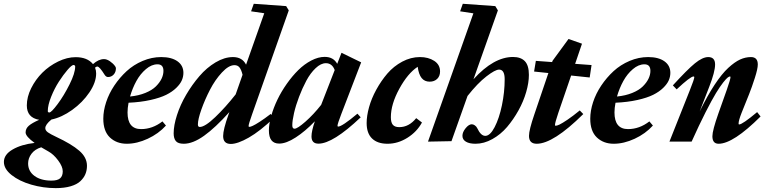

<svg xmlns="http://www.w3.org/2000/svg" viewBox="-103 -745 4049 1010"><path d="M190.4 244.6Q124.5 244.6 61.5 226.3Q-1.5 208 -42 175.8Q-82.5 143.6 -82.5 106.9Q-82.5 67.9 -36.4 41.3Q9.8 14.6 79.1 6.8Q31.7 -27.3 31.7 -48.3Q31.7 -68.8 48.6 -83.5Q65.4 -98.1 103 -114.7Q38.1 -126 38.1 -190.4Q38.1 -234.9 61 -281Q84 -327.1 119.9 -362.8Q155.8 -398.4 202.9 -421.4Q250 -444.3 294.9 -444.3Q356.4 -444.3 386.2 -407.7Q415.5 -434.1 444.3 -434.1Q458.5 -434.1 475.1 -422.9Q491.7 -411.6 502 -397.5Q506.8 -391.1 506.8 -385.7Q506.8 -365.7 494.9 -352.8Q482.9 -339.8 465.3 -339.8Q454.6 -339.8 446.8 -352.5Q420.4 -395 408.7 -395Q403.8 -395 397 -389.2Q402.8 -375 402.8 -358.4Q402.8 -311.5 367.2 -258.8Q331.5 -206.1 276.6 -166.7Q221.7 -127.4 167.5 -116.2Q135.3 -89.8 135.3 -70.8Q135.3 -58.6 148.9 -48.8Q162.6 -39.1 191.9 -25.4Q273.4 12.7 314 47.9Q354.5 83 354.5 127Q354.5 150.9 346.2 170.9Q337.9 190.9 319.8 208Q301.8 225.1 268.6 234.9Q235.4 244.6 190.4 244.6ZM156.7 -153.3Q167 -153.3 200 -197.3Q232.9 -241.2 262.7 -300.8Q292.5 -360.4 292.5 -395Q292.5 -398.4 289.8 -400.9Q287.1 -403.3 284.2 -403.3Q274.4 -403.3 252.2 -377.4Q230 -351.6 206.8 -315.7Q183.6 -279.8 166 -235.8Q148.4 -191.9 148.4 -160.6Q148.4 -153.3 156.7 -153.3ZM44.9 114.7Q44.9 155.8 78.4 180.4Q111.8 205.1 167.5 205.1Q199.7 205.1 213.4 192.9Q227.1 180.7 227.1 156.2Q227.1 131.3 202.9 98.9Q178.7 66.4 151.9 51.8Q126 37.6 113.8 29.8Q80.6 40 62.7 63.7Q44.9 87.4 44.9 114.7Z M564 11.2Q510.3 11.2 475.3 -21.7Q440.4 -54.7 440.4 -120.6Q440.4 -162.1 455.3 -207.5Q470.2 -252.9 498.3 -294.9Q526.4 -336.9 563 -370.6Q599.6 -404.3 647.5 -424.6Q695.3 -444.8 745.1 -444.8Q799.3 -444.8 830.6 -422.6Q861.8 -400.4 861.8 -361.8Q861.8 -341.8 853.5 -322.5Q845.2 -303.2 824.2 -282.7Q803.2 -262.2 771.5 -246.3Q739.7 -230.5 688.5 -219Q637.2 -207.5 573.2 -204.6Q567.9 -176.3 567.9 -153.3Q567.9 -65.9 639.2 -65.9Q699.2 -65.9 751.5 -106.4L770 -84.5Q731 -41.5 674.1 -15.1Q617.2 11.2 564 11.2ZM581.1 -237.3Q626 -241.7 661.4 -256.1Q696.8 -270.5 716.8 -290.3Q736.8 -310.1 746.8 -330.8Q756.8 -351.6 756.8 -372.1Q756.8 -406.7 725.6 -406.7Q694.3 -406.7 664.6 -381.3Q634.8 -356 614.3 -318.6Q593.8 -281.2 581.1 -237.3Z M863.8 11.2Q833.5 11.2 822 -2.9Q810.5 -17.1 810.5 -43.5Q810.5 -85.4 827.9 -139.4Q845.2 -193.4 876.2 -246.3Q907.2 -299.3 945.8 -344.2Q984.4 -389.2 1031.2 -417Q1078.1 -444.8 1122.6 -444.8Q1171.4 -444.8 1191.4 -404.8L1287.1 -675.3L1217.8 -685.5L1231.9 -725.1L1402.3 -712.9L1416 -690.4L1223.6 -145Q1204.6 -92.3 1204.6 -81.5Q1204.6 -77.6 1209 -77.6Q1214.4 -77.6 1226.8 -83.3Q1239.3 -88.9 1264.2 -105Q1289.1 -121.1 1320.8 -145.5L1338.4 -125Q1264.6 -54.7 1205.8 -21.2Q1147 12.2 1111.3 12.2Q1070.8 12.2 1070.8 -29.3Q1070.8 -63.5 1099.1 -142.6L1103.5 -155.3Q1029.3 -72.8 970.5 -30.8Q911.6 11.2 863.8 11.2ZM938 -90.3Q938 -77.1 947.8 -77.1Q975.1 -77.1 1029.1 -128.7Q1083 -180.2 1136.7 -248.5L1172.9 -351.6Q1167 -376.5 1157.5 -389.4Q1147.9 -402.3 1130.4 -402.3Q1100.1 -402.3 1064.2 -363.5Q1028.3 -324.7 1001.5 -272.7Q974.6 -220.7 956.3 -168.9Q938 -117.2 938 -90.3Z M1365.7 10.3Q1311.5 10.3 1311.5 -58.6Q1311.5 -92.8 1323.7 -135.5Q1335.9 -178.2 1356.4 -220.9Q1377 -263.7 1405.8 -304.4Q1434.6 -345.2 1466.3 -376.5Q1498 -407.7 1534.7 -426.8Q1571.3 -445.8 1605 -445.8Q1650.9 -445.8 1670.9 -409.2L1693.4 -467.3L1796.9 -417L1692.9 -146.5Q1672.4 -93.8 1672.4 -83Q1672.4 -79.1 1675.8 -79.1Q1696.3 -79.1 1777.3 -147L1794.4 -127.9Q1648.4 10.7 1572.3 10.7Q1535.6 10.7 1535.6 -27.3Q1535.6 -55.2 1553.2 -106.9Q1502.4 -54.2 1452.6 -22Q1402.8 10.3 1365.7 10.3ZM1434.6 -85.9Q1434.6 -67.9 1446.3 -67.9Q1461.4 -67.9 1503.9 -105.2Q1546.4 -142.6 1586.4 -193.4L1657.7 -376.5Q1644 -412.6 1611.3 -412.6Q1585 -412.6 1557.4 -386.5Q1529.8 -360.4 1508.5 -320.6Q1487.3 -280.8 1470.2 -235.8Q1453.1 -190.9 1443.8 -150.6Q1434.6 -110.4 1434.6 -85.9Z M1935.5 11.2Q1882.8 11.2 1854.2 -16.4Q1825.7 -43.9 1825.7 -97.7Q1825.7 -135.3 1838.4 -181.2Q1851.1 -227.1 1876.5 -273.4Q1901.9 -319.8 1934.8 -358.2Q1967.8 -396.5 2012.9 -420.7Q2058.1 -444.8 2106 -444.8Q2150.4 -444.8 2181.2 -424.8Q2211.9 -404.8 2211.9 -369.1Q2211.9 -344.7 2196.8 -330.1Q2181.6 -315.4 2157.2 -315.4Q2130.4 -315.4 2115 -334.5Q2099.6 -353.5 2094.2 -393.6Q2042 -359.4 1997.6 -278.1Q1953.1 -196.8 1953.1 -128.4Q1953.1 -100.6 1963.6 -88.4Q1974.1 -76.2 1997.1 -76.2Q2048.3 -76.2 2086.4 -123.5L2116.7 -100.6Q2090.3 -51.8 2040.3 -20.3Q1990.2 11.2 1935.5 11.2Z M2148.4 0 2387.2 -674.8 2317.4 -685.5 2331.5 -725.1 2502.4 -712.9 2516.1 -690.4 2387.7 -328.1Q2494.1 -445.3 2595.7 -445.3Q2636.7 -445.3 2658 -423.1Q2679.2 -400.9 2679.2 -351.1Q2679.2 -310.1 2665 -261Q2650.9 -211.9 2624.5 -164.3Q2598.1 -116.7 2564.5 -77.1Q2530.8 -37.6 2486.8 -13.2Q2442.9 11.2 2398.4 11.2Q2365.7 11.2 2347.7 0.2Q2329.6 -10.7 2329.6 -30.8Q2329.6 -49.8 2346.4 -70.6Q2363.3 -91.3 2378.9 -91.3Q2386.7 -91.3 2395 -85.4Q2403.3 -79.6 2407.7 -70.3Q2426.3 -30.3 2449.7 -30.3Q2475.1 -30.3 2499 -76.2Q2522.9 -122.1 2537.4 -191.4Q2551.8 -260.7 2551.8 -328.1Q2551.8 -378.9 2522.5 -378.9Q2502 -378.9 2455.6 -343Q2409.2 -307.1 2356.4 -240.2L2272 -2.4Z M2720.2 11.2Q2679.7 11.2 2679.7 -30.3Q2679.7 -61 2708 -143.6L2781.7 -360.8L2706.5 -368.7L2715.8 -424.8L2801.3 -418.5L2803.7 -425.3L2887.7 -540L2958.5 -515.1L2922.4 -409.2L3008.8 -402.8L2999 -337.4L2901.4 -347.7L2834 -151.4Q2816.4 -99.6 2816.4 -86.9Q2816.4 -83.5 2820.3 -83.5Q2826.7 -83.5 2840.3 -89.8Q2854 -96.2 2882.6 -115.5Q2911.1 -134.8 2946.8 -164.1L2965.3 -145Q2807.6 11.2 2720.2 11.2Z M3125.5 11.2Q3071.8 11.2 3036.9 -21.7Q3002 -54.7 3002 -120.6Q3002 -162.1 3016.8 -207.5Q3031.7 -252.9 3059.8 -294.9Q3087.9 -336.9 3124.5 -370.6Q3161.1 -404.3 3209 -424.6Q3256.8 -444.8 3306.6 -444.8Q3360.8 -444.8 3392.1 -422.6Q3423.3 -400.4 3423.3 -361.8Q3423.3 -341.8 3415 -322.5Q3406.7 -303.2 3385.7 -282.7Q3364.7 -262.2 3333 -246.3Q3301.3 -230.5 3250 -219Q3198.7 -207.5 3134.8 -204.6Q3129.4 -176.3 3129.4 -153.3Q3129.4 -65.9 3200.7 -65.9Q3260.7 -65.9 3313 -106.4L3331.5 -84.5Q3292.5 -41.5 3235.6 -15.1Q3178.7 11.2 3125.5 11.2ZM3142.6 -237.3Q3187.5 -241.7 3222.9 -256.1Q3258.3 -270.5 3278.3 -290.3Q3298.3 -310.1 3308.3 -330.8Q3318.4 -351.6 3318.4 -372.1Q3318.4 -406.7 3287.1 -406.7Q3255.9 -406.7 3226.1 -381.3Q3196.3 -356 3175.8 -318.6Q3155.3 -281.2 3142.6 -237.3Z M3418.5 0 3525.9 -270.5Q3549.3 -329.1 3549.3 -338.9Q3549.3 -342.8 3545.4 -342.8Q3528.8 -342.8 3456.5 -274.9L3436.5 -295.9Q3512.2 -378.9 3552.5 -411.9Q3592.8 -444.8 3622.6 -444.8Q3658.7 -444.8 3658.7 -405.8Q3658.7 -367.7 3627.9 -288.6L3577.6 -158.7Q3618.2 -241.7 3656.2 -299.3Q3694.3 -356.9 3728 -387.9Q3761.7 -418.9 3790 -431.9Q3818.4 -444.8 3847.2 -444.8Q3883.3 -444.8 3883.3 -405.8Q3883.3 -383.3 3867.7 -334.7Q3852.1 -286.1 3837.9 -250.5L3798.3 -151.9Q3782.2 -111.3 3782.2 -94.7Q3782.2 -90.3 3785.2 -90.3Q3802.2 -90.3 3879.9 -155.3L3897.9 -132.3Q3753.9 11.2 3677.2 11.2Q3644.5 11.2 3644.5 -28.3Q3644.5 -58.6 3675.8 -147.5L3720.2 -272.5Q3739.7 -328.1 3739.7 -339.4Q3739.7 -342.8 3736.8 -342.8Q3732.9 -342.8 3725.6 -337.6Q3718.3 -332.5 3701.4 -311.3Q3684.6 -290 3663.6 -255.6Q3642.6 -221.2 3608.6 -154.5Q3574.7 -87.9 3535.2 0Z"/></svg>

Font: Elstob Grade
Style: Italic
Weight: 400
Italic angle: -20°
Designer: Peter S. Baker
Version: Version 1.015